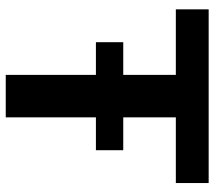

<svg xmlns="http://www.w3.org/2000/svg" viewBox="-58 -670 728 651"><g transform="rotate(90 305.5 -344.0)"><path d="M377.4 -576.7V-398.4H488.8V-305.7H377.4V0H233.4V-305.7H122.6V-398.4H233.4V-576.7H11.2V-688H600.1V-576.7Z"/></g></svg>

Font: Arial
Style: Bold
Weight: 700
Designer: Steve Matteson
Foundry: Ascender Corporation
Version: Version 2.00.3